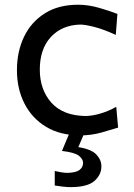

<svg xmlns="http://www.w3.org/2000/svg" viewBox="-20 -559 562 808"><path d="M318.8 10.7Q233.4 10.7 173.8 -25.4Q114.3 -61.5 82.8 -123.5Q51.3 -185.5 51.3 -263.7Q51.3 -342.3 81.3 -404.5Q111.3 -466.8 168.7 -502.9Q226.1 -539.1 308.6 -539.1Q352.1 -539.1 397.5 -525.9Q442.9 -512.7 474.1 -500.5L467.3 -412.1Q416.5 -435.5 377.2 -445.6Q337.9 -455.6 317.9 -455.6Q240.7 -453.6 194.1 -403.3Q147.5 -353 147.5 -266.1Q147.5 -182.1 195.8 -127.4Q244.1 -72.8 338.4 -70.8Q366.7 -70.8 400.6 -80.6Q434.6 -90.3 469.2 -109.4L477.1 -22Q447.8 -12.7 406 -1Q364.3 10.7 318.8 10.7ZM276.4 228.5Q261.2 228.5 241.9 226.1Q222.7 223.6 210.4 221.7V160.6Q219.7 163.1 236.1 165.8Q252.4 168.5 264.2 168.5Q300.3 167.5 314.9 156Q329.6 144.5 329.6 126.5Q329.6 110.8 312.3 96.7Q294.9 82.5 240.7 76.2L281.2 -20.5H335.4V0L309.6 60.1Q364.3 68.8 385.5 91.3Q406.7 113.8 406.7 141.1Q406.7 176.8 377.2 202.6Q347.7 228.5 276.4 228.5Z"/></svg>

Font: Pinar-DS2-FD Medium
Style: Regular
Weight: 500
Designer: Amin Abedi
Version: Version 3.000